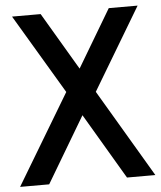

<svg xmlns="http://www.w3.org/2000/svg" viewBox="-59 -745 660 789"><g transform="rotate(-5 271.0 -350.0)"><path d="M20 -700 215 -372 -8 0H112L273 -271L433 0H550L336 -362L538 -700H419L278 -463L138 -700Z"/></g></svg>

Font: Mint Spirit
Style: Bold
Weight: 700
Designer: HARENDAL Hirwen
Foundry: Arkandis Digital Foundry.
Version: Version 1.004;FFEdit